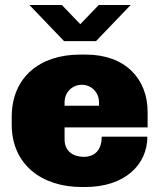

<svg xmlns="http://www.w3.org/2000/svg" viewBox="-20 -740 641 770"><path d="M504 -720H376L302 -643L228 -720H98L237 -575H365ZM325 -521H300C141 -521 27 -431 27 -271V-240C27 -80 148 10 307 10H322C480 10 571 -79 571 -192H388C388 -143 364 -111 316 -111C273 -111 239 -134 239 -181V-229H572V-291C572 -424 482 -521 325 -521ZM308 -400C347 -400 377 -369 377 -330V-316H239V-330C239 -369 269 -400 308 -400Z"/></svg>

Font: Chivo Light
Style: Bold
Weight: 900
Designer: Hector Gatti
Foundry: Omnibus-Type
Version: Version 1.003;PS 001.003;hotconv 1.0.70;makeotf.lib2.5.58329